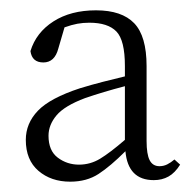

<svg xmlns="http://www.w3.org/2000/svg" viewBox="-20 -775 379 372"><path d="M264 -502Q264 -476 270 -464.5Q276 -453 289 -453Q297 -453 304 -456.5Q311 -460 318 -466L329 -456Q319 -440 306.5 -433Q294 -426 278 -426Q228 -426 223 -482Q194 -453 171 -438Q148 -423 116 -423Q79 -423 54.5 -444Q30 -465 30 -504Q30 -536 53.5 -560.5Q77 -585 135 -604Q158 -611 179.5 -616.5Q201 -622 222 -627V-647Q222 -697 205.5 -714Q189 -731 153 -731Q141 -731 130 -729Q119 -727 105 -722L93 -681Q86 -654 64 -654Q42 -654 39 -676Q50 -712 83.5 -733.5Q117 -755 166 -755Q216 -755 240 -730Q264 -705 264 -647ZM74 -512Q74 -483 92 -469.5Q110 -456 133 -456Q155 -456 174 -467.5Q193 -479 222 -504V-608Q180 -597 145 -585Q105 -570 89.5 -551.5Q74 -533 74 -512Z"/></svg>

Font: Source Serif Pro Light
Style: Regular
Weight: 300
Designer: Frank Grießhammer
Foundry: Adobe Systems Incorporated
Version: Version 3.001;hotconv 1.0.111;makeotfexe 2.5.65597